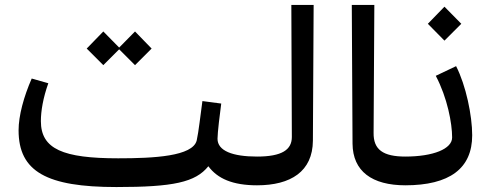

<svg xmlns="http://www.w3.org/2000/svg" viewBox="-20 -748 1977 775"><path d="M450 7C679 7 769 -12 821 -77C858 -27 919 0 1018 0L1037 -12V-104L1018 -116C919 -116 858 -139 858 -188C858 -212 868 -294 873 -330L797 -340C789 -283 782 -217 774 -181C758 -117 601 -109 457 -109C235 -109 145 -146 145 -259C145 -300 154 -353 175 -412L108 -431C76 -358 55 -281 55 -222C55 -55 169 7 450 7ZM330 -552 397 -485 461 -549 525 -485 592 -552 525 -621 461 -556 397 -621Z M1017 0C1154 0 1242 -56 1243 -180L1246 -728H1156L1158 -195C1158 -144 1119 -116 1017 -116L999 -104V-12Z M1617 0 1636 -12V-104L1617 -116C1526 -116 1487 -144 1488 -212L1491 -728H1400L1403 -168C1404 -57 1481 0 1617 0Z M1615 0C1795 0 1886 -68 1886 -202C1886 -281 1861 -403 1821 -481L1739 -442C1786 -353 1805 -250 1805 -193C1805 -147 1729 -116 1615 -116L1598 -104V-12ZM1707 -652 1774 -584 1842 -652 1774 -721Z"/></svg>

Font: Wafeq Medium
Style: Regular
Weight: 500
Designer: Rasmus Andersson & Azza Alameddine
Foundry: Google & TypeTogether
Version: Version 3.000;January 28, 2025;FontCreator 15.0.0.3014 64-bi